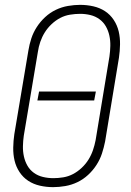

<svg xmlns="http://www.w3.org/2000/svg" viewBox="-20 -763 540 791"><path d="M199 8Q171 8 144.5 2Q118 -4 96.5 -18Q75 -32 60.5 -54Q46 -76 40 -101.5Q34 -127 34.5 -155Q35 -183 39 -210L97 -555Q101 -580 109 -604.5Q117 -629 131.5 -651.5Q146 -674 166 -692.5Q186 -711 210 -722.5Q234 -734 260 -738.5Q286 -743 310 -743Q338 -743 364.5 -737Q391 -731 412.5 -717Q434 -703 448.5 -681Q463 -659 469 -633.5Q475 -608 474.5 -580Q474 -552 470 -525L413 -180Q408 -155 400 -130.5Q392 -106 377.5 -83.5Q363 -61 343 -42.5Q323 -24 299 -12.5Q275 -1 249 3.5Q223 8 199 8ZM200 -29Q220 -29 241 -32.5Q262 -36 281 -46Q300 -56 316.5 -71.5Q333 -87 344.5 -105.5Q356 -124 363 -144.5Q370 -165 374 -186L431 -531Q434 -552 434.5 -574Q435 -596 430.5 -616.5Q426 -637 416 -654.5Q406 -672 389.5 -684Q373 -696 352.5 -701Q332 -706 310 -706Q290 -706 268.5 -702.5Q247 -699 228 -689Q209 -679 192.5 -663.5Q176 -648 164.5 -629.5Q153 -611 146 -590.5Q139 -570 136 -549L78 -204Q75 -183 74.5 -161Q74 -139 78.5 -118.5Q83 -98 93 -80.5Q103 -63 119.5 -51Q136 -39 157 -34Q178 -29 200 -29ZM368 -349H134L141 -386H375Z"/></svg>

Font: Iosevka Term Curly XLt Obl
Style: Regular
Weight: 200
Italic angle: -9°
Designer: Belleve Invis
Foundry: Belleve Invis
Version: Version 32.3.0